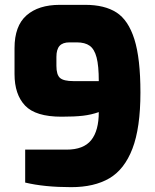

<svg xmlns="http://www.w3.org/2000/svg" viewBox="-20 -767 642 793"><path d="M84 -13V-149H255Q325 -149 356.5 -188Q388 -227 388 -304Q357 -293 322.5 -289Q288 -285 234 -285Q127 -285 83.5 -331Q40 -377 40 -461V-568Q40 -660 89.5 -703.5Q139 -747 227 -747H332Q412 -747 461 -715.5Q510 -684 535 -605Q560 -526 560 -385Q560 -239 527 -153Q494 -67 431.5 -30.5Q369 6 274 6Q163 6 84 -13ZM388 -432Q388 -495 379 -529.5Q370 -564 350.5 -578Q331 -592 297 -592H267Q239 -592 226 -577.5Q213 -563 213 -532V-495Q213 -458 228 -445Q243 -432 283 -432Z"/></svg>

Font: Exo ExtraBold
Style: Regular
Weight: 800
Designer: Natanael Gama
Foundry: Natanael Gama
Version: Version 1.500